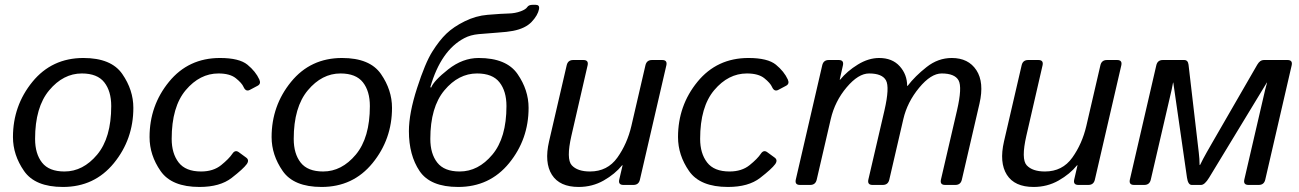

<svg xmlns="http://www.w3.org/2000/svg" viewBox="-20 -759 5331 788"><path d="M33.2 -196.3Q33.2 -325.2 113 -423.1Q192.9 -521 322.3 -521Q436.5 -521 481.9 -455.3Q527.3 -389.6 527.3 -316.4Q527.3 -187.5 447.5 -89.6Q367.7 8.3 238.3 8.3Q124 8.3 78.6 -57.4Q33.2 -123 33.2 -196.3ZM124 -189Q124 -127.9 152.6 -91.6Q181.2 -55.2 244.6 -55.2Q320.8 -55.2 378.7 -124.3Q436.5 -193.4 436.5 -323.7Q436.5 -384.8 408 -421.1Q379.4 -457.5 315.9 -457.5Q239.7 -457.5 181.9 -388.4Q124 -319.3 124 -189Z M593.8 -196.3Q593.8 -325.7 673.6 -423.3Q753.4 -521 882.8 -521Q961.9 -521 995.6 -493.4Q1029.3 -465.8 1044.4 -432.6Q1052.2 -415 1037.6 -407.2L1005.4 -390.1Q988.8 -381.3 979.5 -402.3Q972.7 -418 948.2 -437.7Q923.8 -457.5 876.5 -457.5Q800.3 -457.5 742.4 -389.2Q684.6 -320.8 684.6 -189Q684.6 -129.4 713.1 -92.3Q741.7 -55.2 805.2 -55.2Q855.5 -55.2 887.7 -81.3Q919.9 -107.4 933.6 -127.9Q944.8 -145 959.5 -134.8L990.2 -112.3Q1004.4 -102.1 992.7 -85.4Q978.5 -65.9 930.7 -28.8Q882.8 8.3 798.8 8.3Q684.6 8.3 639.2 -56.9Q593.8 -122.1 593.8 -196.3Z M1094.7 -196.3Q1094.7 -325.2 1174.6 -423.1Q1254.4 -521 1383.8 -521Q1498 -521 1543.5 -455.3Q1588.9 -389.6 1588.9 -316.4Q1588.9 -187.5 1509 -89.6Q1429.2 8.3 1299.8 8.3Q1185.5 8.3 1140.1 -57.4Q1094.7 -123 1094.7 -196.3ZM1185.5 -189Q1185.5 -127.9 1214.1 -91.6Q1242.7 -55.2 1306.2 -55.2Q1382.3 -55.2 1440.2 -124.3Q1498 -193.4 1498 -323.7Q1498 -384.8 1469.5 -421.1Q1440.9 -457.5 1377.4 -457.5Q1301.3 -457.5 1243.4 -388.4Q1185.5 -319.3 1185.5 -189Z M1658.2 -220.7Q1658.2 -293.9 1691.7 -397.5Q1725.1 -501 1754.2 -547.1Q1783.2 -593.3 1812.3 -621.1Q1841.3 -648.9 1887.2 -671.6Q1933.1 -694.3 1981.4 -698.2Q2040.5 -703.1 2067.4 -703.6Q2094.2 -704.1 2117.7 -712.9Q2138.2 -720.7 2144 -730Q2149.9 -739.3 2166.5 -739.3H2178.2Q2195.3 -739.3 2192.4 -722.2Q2187.5 -696.3 2161.9 -669.2Q2136.2 -642.1 2085.4 -632.3Q2063.5 -627.9 2020.5 -625Q1977.5 -622.1 1944.1 -618.9Q1910.6 -615.7 1885.7 -602.5Q1789.6 -552.2 1746.1 -401.4L1749.5 -399.4Q1760.3 -427.7 1819.6 -474.4Q1878.9 -521 1944.3 -521Q2058.6 -521 2104 -455.3Q2149.4 -389.6 2149.4 -316.4Q2149.4 -187.5 2069.6 -89.6Q1989.7 8.3 1860.4 8.3Q1746.1 8.3 1702.1 -56.9Q1658.2 -122.1 1658.2 -220.7ZM1746.1 -189Q1746.1 -127.9 1774.7 -91.6Q1803.2 -55.2 1866.7 -55.2Q1942.9 -55.2 2000.7 -124.3Q2058.6 -193.4 2058.6 -323.7Q2058.6 -384.8 2030 -421.1Q2001.5 -457.5 1938 -457.5Q1861.8 -457.5 1804 -388.4Q1746.1 -319.3 1746.1 -189Z M2233.4 -178.7 2305.7 -490.7Q2310.5 -512.7 2332.5 -512.7H2374.5Q2396.5 -512.7 2391.6 -490.7L2325.2 -202.1Q2303.2 -106 2326.7 -80.6Q2350.1 -55.2 2401.4 -55.2Q2473.1 -55.2 2513.7 -112.1Q2554.2 -168.9 2571.3 -242.2L2628.9 -490.7Q2633.8 -512.7 2655.8 -512.7H2697.8Q2719.7 -512.7 2714.8 -490.7L2606.4 -22Q2601.6 0 2579.6 0H2538.6Q2516.6 0 2521.5 -22L2535.2 -80.6H2533.2Q2504.4 -44.9 2457.8 -18.3Q2411.1 8.3 2355 8.3Q2276.9 8.3 2245.1 -41.7Q2213.4 -91.8 2233.4 -178.7Z M2762.7 -196.3Q2762.7 -325.7 2842.5 -423.3Q2922.4 -521 3051.8 -521Q3130.9 -521 3164.6 -493.4Q3198.2 -465.8 3213.4 -432.6Q3221.2 -415 3206.5 -407.2L3174.3 -390.1Q3157.7 -381.3 3148.4 -402.3Q3141.6 -418 3117.2 -437.7Q3092.8 -457.5 3045.4 -457.5Q2969.2 -457.5 2911.4 -389.2Q2853.5 -320.8 2853.5 -189Q2853.5 -129.4 2882.1 -92.3Q2910.6 -55.2 2974.1 -55.2Q3024.4 -55.2 3056.6 -81.3Q3088.9 -107.4 3102.5 -127.9Q3113.8 -145 3128.4 -134.8L3159.2 -112.3Q3173.3 -102.1 3161.6 -85.4Q3147.5 -65.9 3099.6 -28.8Q3051.8 8.3 2967.8 8.3Q2853.5 8.3 2808.1 -56.9Q2762.7 -122.1 2762.7 -196.3Z M3263.2 0Q3241.2 0 3246.1 -22L3354.5 -490.7Q3359.4 -512.7 3381.3 -512.7H3422.4Q3444.3 -512.7 3439.5 -490.7L3426.3 -432.1H3428.2Q3457 -467.3 3500.7 -494.1Q3544.4 -521 3588.4 -521Q3642.1 -521 3672.6 -487.1Q3703.1 -453.1 3703.1 -406.7H3705.1Q3735.8 -446.8 3783 -483.9Q3830.1 -521 3886.2 -521Q3954.6 -521 3987.3 -470.9Q4020 -420.9 4000 -334L3927.7 -22Q3922.9 0 3900.9 0H3858.9Q3836.9 0 3841.8 -22L3907.7 -305.7Q3929.7 -400.9 3914.1 -429.2Q3898.4 -457.5 3844.7 -457.5Q3800.8 -457.5 3752.2 -398.7Q3703.6 -339.8 3687.5 -270.5L3629.9 -22Q3625 0 3603 0H3561Q3539.1 0 3543.9 -22L3609.9 -305.7Q3631.8 -400.9 3616.2 -429.2Q3600.6 -457.5 3546.9 -457.5Q3502.9 -457.5 3454.8 -400.6Q3406.7 -343.8 3389.6 -270.5L3332 -22Q3327.1 0 3305.2 0Z M4100.6 -178.7 4172.9 -490.7Q4177.7 -512.7 4199.7 -512.7H4241.7Q4263.7 -512.7 4258.8 -490.7L4192.4 -202.1Q4170.4 -106 4193.8 -80.6Q4217.3 -55.2 4268.6 -55.2Q4340.3 -55.2 4380.9 -112.1Q4421.4 -168.9 4438.5 -242.2L4496.1 -490.7Q4501 -512.7 4522.9 -512.7H4564.9Q4586.9 -512.7 4582 -490.7L4473.6 -22Q4468.8 0 4446.8 0H4405.8Q4383.8 0 4388.7 -22L4402.3 -80.6H4400.4Q4371.6 -44.9 4325 -18.3Q4278.3 8.3 4222.2 8.3Q4144 8.3 4112.3 -41.7Q4080.6 -91.8 4100.6 -178.7Z M4634.3 0Q4612.3 0 4617.2 -22L4725.6 -490.7Q4730.5 -512.7 4752.4 -512.7H4840.3Q4855.5 -512.7 4857.9 -493.7L4895.5 -171.4Q4896.5 -161.1 4899.9 -133.8Q4903.3 -106.4 4903.3 -82H4905.3Q4917 -106.4 4932.6 -133.8Q4948.2 -161.1 4954.1 -171.4L5140.1 -493.7Q5151.4 -512.7 5166.5 -512.7H5264.2Q5286.1 -512.7 5281.2 -490.7L5172.9 -22Q5168 0 5146 0H5104Q5082 0 5086.9 -22L5172.4 -390.6Q5175.8 -404.8 5180.2 -419.9H5179.2L4942.4 -29.8Q4924.3 0 4909.2 0H4871.1Q4856 0 4851.6 -29.8L4795.4 -419.9H4794.4Q4792 -405.8 4788.6 -390.6L4703.1 -22Q4698.2 0 4676.3 0Z"/></svg>

Font: Istok Web
Style: Italic
Weight: 400
Italic angle: -13°
Designer: Andrey V. Panov
Foundry: Andrey V. Panov
Version: Version 1.0.2g